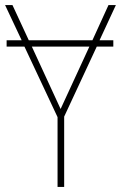

<svg xmlns="http://www.w3.org/2000/svg" viewBox="-20 -734 475 754"><path d="M425 -576V-551H360L232 -276V0H206V-274L76 -551H6V-576H65L0 -714H29L93 -576H343L406 -714H435L371 -576ZM218 -306 331 -551H105Z"/></svg>

Font: Noto Sans SemiCondensed Thin
Style: Regular
Weight: 100
Width: 4
Designer: Monotype Design Team
Foundry: Monotype Imaging Inc.
Version: Version 2.013; ttfautohint (v1.8.4.7-5d5b)